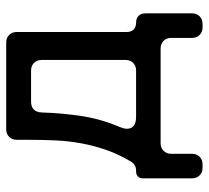

<svg xmlns="http://www.w3.org/2000/svg" viewBox="-47 -490 672 618"><g transform="rotate(-90 289.0 -181.0)"><path d="M24 101V-58Q24 -67 30 -73Q36 -79 46 -79H49Q67 -79 77 -94Q101 -134 115 -174Q129 -214 136.5 -254.5Q144 -295 146 -337.5Q148 -380 148 -425V-463Q148 -478 157.5 -487.5Q167 -497 182 -497H461Q476 -497 485.5 -487.5Q495 -478 495 -463V-109Q495 -95 503 -87Q511 -79 525 -79Q539 -79 547 -71Q555 -63 555 -49V101Q555 116 545.5 125.5Q536 135 521 135H510Q495 135 485.5 125.5Q476 116 476 101V34Q476 19 466.5 9.5Q457 0 442 0H137Q122 0 112.5 9.5Q103 19 103 34V101Q103 116 93.5 125.5Q84 135 69 135H58Q43 135 33.5 125.5Q24 116 24 101ZM222 -79H371Q386 -79 395.5 -88.5Q405 -98 405 -113V-383Q405 -398 395.5 -407.5Q386 -417 371 -417H271Q238 -417 236 -383Q234 -317 224.5 -254.5Q215 -192 189 -131Q179 -107 187.5 -93Q196 -79 222 -79Z"/></g></svg>

Font: Higure Gothic Medium
Style: Regular
Weight: 500
Designer: Yoshimichi Ohira
Foundry: Positype
Version: Version 1.000